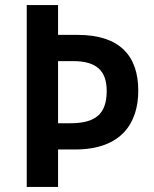

<svg xmlns="http://www.w3.org/2000/svg" viewBox="-20 -734 603 754"><path d="M523 -378C523 -515 450 -597 285 -597H208V-714H85V0H208V-147H275C457 -147 523 -251 523 -378ZM256 -250H208V-494H267C358 -494 399 -457 399 -377C399 -287 356 -250 256 -250Z"/></svg>

Font: Noto Sans Gurmukhi SemiCondensed SemiBold
Style: Regular
Weight: 600
Width: 4
Designer: Jelle Bosma - Monotype Design Team
Foundry: Monotype Imaging Inc.
Version: Version 2.004